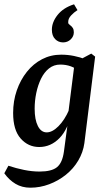

<svg xmlns="http://www.w3.org/2000/svg" viewBox="-28 -679 497 892"><path d="M113 193Q74 193 44 175Q14 157 -8 126L11 91Q47 103 84 110.5Q121 118 156 118Q212 118 237 97.5Q262 77 269 25L288 -117V-144L319 -389L396 -430L414 -416L364 -14Q358 29 335.5 67Q313 105 278 133Q243 161 200.5 177Q158 193 113 193ZM154 4Q103 4 68 -35.5Q33 -75 33 -154Q33 -210 50 -259Q67 -308 97 -345.5Q127 -383 167.5 -404Q208 -425 256 -425Q287 -425 316 -419Q345 -413 368 -404L342 -346Q323 -363 300.5 -371Q278 -379 252 -379Q222 -379 199.5 -361Q177 -343 162.5 -313Q148 -283 140.5 -247Q133 -211 133 -174Q133 -123 148 -93.5Q163 -64 189 -64Q215 -64 243.5 -92.5Q272 -121 293 -169L306 -162Q289 -79 248.5 -37.5Q208 4 154 4ZM316 -659 332 -632Q316 -622 302.5 -607.5Q289 -593 289 -578Q288 -571 291 -568Q294 -565 299 -561Q306 -556 310.5 -548.5Q315 -541 315 -529Q315 -510 300.5 -496Q286 -482 265 -482Q243 -482 228 -497.5Q213 -513 213 -541Q213 -576 239.5 -609.5Q266 -643 316 -659Z"/></svg>

Font: Yrsa Medium
Style: Italic
Weight: 500
Italic angle: -7.10001°
Designer: Anna Giedrys (Yrsa+Rasa design), David Brezina (Yrsa art-direction, Rasa art-direction, design)
Foundry: Rosetta Type Foundry
Version: Version 2.004